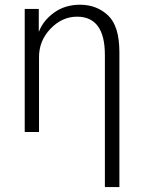

<svg xmlns="http://www.w3.org/2000/svg" viewBox="-20 -550 605 800"><path d="M83 0V-512.7H141.6V-418.9H142.6Q160.2 -464.8 205.6 -497.6Q251 -530.3 313.5 -530.3Q382.8 -530.3 430.2 -485.8Q477.5 -441.4 477.5 -332V229.5H417V-321.3Q417 -480.5 300.8 -480.5Q238.3 -480.5 189.9 -429.7Q141.6 -378.9 142.6 -309.6V0Z"/></svg>

Font: Gothic A1 Light
Style: Regular
Weight: 300
Version: Version 2.50